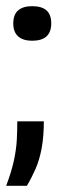

<svg xmlns="http://www.w3.org/2000/svg" viewBox="-28 -472 208 622"><path d="M-8 130Q10 82 17.5 46Q25 10 26.5 -20Q28 -50 28 -79H114Q114 -30 107 8Q100 46 87 75.5Q74 105 59 130ZM76 -340Q47 -340 31 -354Q15 -368 15 -396Q15 -425 31 -438.5Q47 -452 76 -452Q107 -452 122.5 -438.5Q138 -425 138 -396Q138 -340 76 -340Z"/></svg>

Font: Bricolage Grotesque 96pt
Style: Regular
Weight: 400
Version: Version 1.001;gftools[0.9.33.dev8+g029e19f]